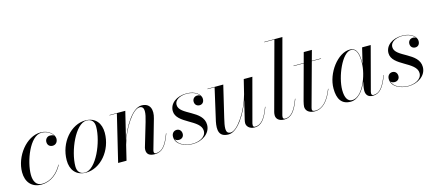

<svg xmlns="http://www.w3.org/2000/svg" viewBox="-55 -1280 4117 1820"><g transform="rotate(-15 2004.0 -370.0)"><path d="M384.5 -129.5 381.5 -131C341.5 -57 273 4.5 185.5 4.5C129.5 4.5 104.5 -42.5 104.5 -106.5C104.5 -235.5 189 -465 303 -465C357 -465 397 -437 414.5 -407C404.5 -415.5 389.5 -418 373.5 -418C348 -418 326.5 -395.5 326.5 -368C326.5 -333 351 -318 376 -318C405 -318 427.5 -339.5 427.5 -375C427.5 -414 378.5 -470 296.5 -470C155.5 -470 30 -305 30 -150C30 -55 82.5 10 178.5 10C274.5 10 345 -54 384.5 -129.5Z M616.5 10C757.5 10 884.5 -135 884.5 -310C884.5 -400 837 -470 736 -470C595 -470 468 -324.5 468 -149.5C468 -59.5 515.5 10 616.5 10ZM607 6.5C556 6.5 532.5 -24.5 532.5 -73.5C532.5 -222.5 637 -466 746 -466C797 -466 820.5 -435 820.5 -386C820.5 -237 716 6.5 607 6.5Z M1042.5 -456.5 932.5 0H1015L1050.5 -147C1091.5 -296.5 1197.5 -457 1264 -457C1321 -457 1307.5 -385.5 1284.5 -308L1219 -87C1216 -78 1212.5 -67.5 1212.5 -53C1212.5 -10 1239 10 1291 10C1364.5 10 1403.5 -38 1446.5 -153L1443.5 -154C1401.5 -41.5 1362 3.5 1303.5 3.5C1288.5 3.5 1284.5 -5 1284.5 -15.5C1284.5 -20.5 1285.5 -27.5 1287.5 -33.5L1369 -319.5C1392.5 -400 1373 -469.5 1286.5 -469.5C1194.5 -469.5 1101.5 -309.5 1059.5 -186L1126 -460H971V-456.5Z M1841 -132C1841 -275 1610 -287.5 1610 -387.5C1610 -445 1677 -465.5 1728 -465.5C1791 -465.5 1834 -441.5 1852 -412.5C1844.5 -419.5 1834 -423.5 1821 -423.5C1793.5 -423.5 1774 -402.5 1774 -376.5C1774 -344 1796.5 -328.5 1821 -328.5C1844.5 -328.5 1866 -344 1866 -380C1866 -422 1816 -469 1728 -469C1630 -469 1560 -416 1560 -342C1560 -216 1796 -195.5 1796 -84C1796 -19 1719.5 6.5 1664 6.5C1592 6.5 1522.5 -23.5 1507 -80.5C1515 -67.5 1530.5 -62 1547.5 -62C1572.5 -62 1595.5 -78.5 1595.5 -109C1595.5 -138.5 1576.5 -159.5 1549 -159.5C1517.5 -159.5 1499 -134.5 1499 -105C1499 -30.5 1580.5 10 1664.5 10C1751 10 1841 -43 1841 -132Z M2087.5 -460H1932V-456.5H2001.5L1929.5 -141C1913 -58.5 1919 10 2015.5 10C2106 10 2198.5 -144 2241.5 -267.5L2197.5 -85C2195 -74.5 2193 -60.5 2193 -52.5C2193 -22.5 2219.5 10 2271.5 10C2334.5 10 2375.5 -38 2418.5 -153L2415.5 -154C2373.5 -41.5 2333.5 4 2275.5 4C2263 4 2257 -4.5 2257 -15C2257 -20 2257.5 -27 2259 -33L2373 -460H2288.5L2254 -319.5C2214.5 -168 2105.5 -2.5 2038.5 -2.5C1979.5 -2.5 1996.5 -73.5 2014.5 -152.5Z M2712.5 -153 2709.5 -154C2667.5 -41.5 2627.5 4 2571 4C2556.5 4 2550.5 -4.5 2550.5 -16C2550.5 -20 2551.5 -26.5 2552.5 -32L2745.5 -750H2567V-746.5H2666L2487 -85C2485 -76 2482.5 -66.5 2482.5 -53C2482.5 -15.5 2511 10 2563 10C2630 10 2669.5 -38 2712.5 -153Z M3039.5 -163 3036.5 -164C2994 -55.5 2938.5 5 2867.5 5C2847 5 2836.5 -2 2836.5 -13C2836.5 -22 2839 -31.5 2841 -38.5L2955.5 -456.5H3046.5V-460H2956.5L2984 -560H2904L2877 -460H2776.5V-456.5H2876L2782 -110C2777 -90 2773 -68.5 2773 -58C2773 -23.5 2799.5 10 2861.5 10C2940 10 2996.5 -53 3039.5 -163Z M3413.5 -324C3413.5 -397.5 3403 -470 3330.5 -470C3213 -470 3087 -305.5 3087 -152.5C3087 -50 3124.5 10 3213.5 10C3285 10 3341.5 -59 3376 -143.5L3365 -85C3364 -78 3363 -69 3363 -58C3363 -18 3384 10 3431 10C3497.5 10 3537.5 -38 3580.5 -153L3577.5 -154C3535.5 -41.5 3495.5 4 3439.5 4C3424.5 4 3419 -4.5 3419 -16C3419 -20.5 3419.5 -26.5 3421 -32L3534.5 -460H3450L3413 -305.5C3413.5 -312 3413.5 -318 3413.5 -324ZM3410 -324C3410 -192.5 3330 -1 3231 -1C3190 -1 3163 -37.5 3163 -117.5C3163 -247.5 3254 -463 3340.5 -463C3395.5 -463 3410 -401.5 3410 -324Z M3958 -132C3958 -275 3727 -287.5 3727 -387.5C3727 -445 3794 -465.5 3845 -465.5C3908 -465.5 3951 -441.5 3969 -412.5C3961.5 -419.5 3951 -423.5 3938 -423.5C3910.5 -423.5 3891 -402.5 3891 -376.5C3891 -344 3913.5 -328.5 3938 -328.5C3961.5 -328.5 3983 -344 3983 -380C3983 -422 3933 -469 3845 -469C3747 -469 3677 -416 3677 -342C3677 -216 3913 -195.5 3913 -84C3913 -19 3836.5 6.5 3781 6.5C3709 6.5 3639.5 -23.5 3624 -80.5C3632 -67.5 3647.5 -62 3664.5 -62C3689.5 -62 3712.5 -78.5 3712.5 -109C3712.5 -138.5 3693.5 -159.5 3666 -159.5C3634.5 -159.5 3616 -134.5 3616 -105C3616 -30.5 3697.5 10 3781.5 10C3868 10 3958 -43 3958 -132Z"/></g></svg>

Font: Bodoni* 48pt
Style: Italic
Weight: 400
Italic angle: -13°
Version: Version 2.3